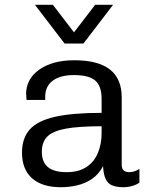

<svg xmlns="http://www.w3.org/2000/svg" viewBox="-20 -773 640 803"><path d="M235 10Q156 10 114 -27.5Q72 -65 72 -135Q72 -195 104.5 -231.5Q137 -268 210 -284.5Q283 -301 405 -301V-359Q405 -413 378.5 -436Q352 -459 289 -459Q232 -459 200.5 -435.5Q169 -412 169 -368V-355H91Q90 -374 89.5 -379.5Q89 -385 89 -384Q89 -383 89 -380Q89 -377 89 -378Q89 -443 144.5 -482Q200 -521 291 -521Q390 -521 439.5 -482.5Q489 -444 489 -366V-85Q489 -67 497.5 -60Q506 -53 520 -53Q544 -53 563 -67V-9Q550 0 532.5 5Q515 10 496 10Q468 10 449.5 2.5Q431 -5 422 -24Q413 -43 411 -78Q393 -44 365 -25Q337 -6 303.5 2Q270 10 235 10ZM259 -53Q309 -53 341.5 -74.5Q374 -96 389.5 -133.5Q405 -171 405 -216V-245Q310 -245 255.5 -235Q201 -225 178 -202Q155 -179 155 -138Q155 -96 180 -74.5Q205 -53 259 -53ZM453 -753 329 -591H250L126 -753H201L313 -607H266L378 -753Z"/></svg>

Font: Chivo Mono Medium Light
Style: Regular
Weight: 300
Monospace: yes
Version: Version 1.008